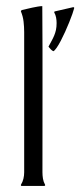

<svg xmlns="http://www.w3.org/2000/svg" viewBox="-20 -616 276 636"><path d="M120.1 -595.7Q121.1 -457 120.8 -320.6Q120.6 -184.1 120.6 -45.4Q120.6 -34.7 122.3 -24.2Q124 -13.7 129.4 -3.9V-1Q127.4 0 126 0H51.8L49.3 -1V-3.9Q55.2 -13.7 57.6 -23.9Q60.1 -34.2 60.1 -45.4V-509.3Q60.1 -526.9 58.1 -544.2Q56.2 -561.5 49.3 -578.1V-579.6L51.8 -582.5Q58.1 -584 67.4 -586.2Q76.7 -588.4 86.4 -590.6Q96.2 -592.8 105.2 -594.2Q114.3 -595.7 120.1 -595.7ZM159.7 -576.7 161.1 -578.1 222.7 -592.3 225.6 -591.3V-588.4Q224.1 -582 219.7 -569.6Q215.3 -557.1 209.2 -542Q203.1 -526.9 195.8 -510.7Q188.5 -494.6 181.4 -481Q174.3 -467.3 167.7 -457.8Q161.1 -448.2 156.7 -446.3Q151.9 -448.7 147.9 -452.9Q144 -457 140.6 -461.4Q146 -471.7 150.9 -480.5Q155.8 -489.3 159.4 -498Q163.1 -506.8 165.3 -516.6Q167.5 -526.4 167.5 -539.6Q167.5 -548.8 165.8 -557.9Q164.1 -566.9 159.7 -574.7Z"/></svg>

Font: CAT Linz
Style: Regular
Weight: 400
Designer: Peter Wiegel
Foundry: Peter Wiegel
Version: Version 1.08